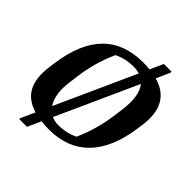

<svg xmlns="http://www.w3.org/2000/svg" viewBox="-224 -903 1147 1147"><g transform="rotate(45 349.0 -330.0)"><path d="M383.8 -613.3Q317.9 -613.3 259.3 -585Q207 -470.7 189.5 -343.3L180.7 -278.3Q165 -164.6 207 -102.1L435.1 -606Q411.1 -613.3 383.8 -613.3ZM311.5 -47.4Q383.3 -47.4 439.5 -76.2Q490.7 -189.9 508.8 -317.4L517.6 -382.3Q535.2 -514.6 488.3 -570.8L256.8 -59.1Q282.2 -47.4 311.5 -47.4ZM293 10.7Q257.8 10.7 226.6 6.8L188.5 91.8H123L124 82L163.6 -5.4Q80.6 -30.3 48.6 -92.5Q16.6 -154.8 30.8 -256.3L36.1 -294.9Q87.9 -671.4 407.7 -671.4Q437 -671.4 463.4 -668.5L501 -752H566.9L565.9 -742.2L527.3 -656.7Q696.8 -609.9 667.5 -403.8L662.1 -365.7Q636.2 -181.2 542.5 -85.2Q448.7 10.7 293 10.7Z"/></g></svg>

Font: NoticiaText-BoldItalic
Style: Bold Italic
Weight: 700
Italic angle: -8°
Designer: JM Sole
Foundry: JM Sole
Version: Version 1.003